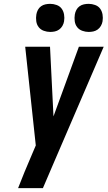

<svg xmlns="http://www.w3.org/2000/svg" viewBox="-20 -978 559 998"><path d="M203 0H74Q90 -42 107.5 -84Q125 -126 143 -168L166 -222L111 -735H240L258 -373L390 -735H519L257 -126ZM441 -812Q424 -812 407.5 -818Q391 -824 381 -837Q371 -850 368.5 -867.5Q366 -885 369 -903Q371 -915 377 -926.5Q383 -938 393.5 -945.5Q404 -953 416.5 -955.5Q429 -958 441 -958Q458 -958 474.5 -952Q491 -946 500.5 -933Q510 -920 513 -902.5Q516 -885 513 -867Q511 -855 504.5 -843.5Q498 -832 487.5 -824.5Q477 -817 465 -814.5Q453 -812 441 -812ZM241 -812Q224 -812 207.5 -818Q191 -824 181 -837Q171 -850 168.5 -867.5Q166 -885 169 -903Q171 -915 177 -926.5Q183 -938 193.5 -945.5Q204 -953 216.5 -955.5Q229 -958 241 -958Q258 -958 274.5 -952Q291 -946 300.5 -933Q310 -920 313 -902.5Q316 -885 313 -867Q311 -855 304.5 -843.5Q298 -832 287.5 -824.5Q277 -817 265 -814.5Q253 -812 241 -812Z"/></svg>

Font: Iosevka Extrabold
Style: Italic
Weight: 800
Italic angle: -9°
Monospace: yes
Designer: Belleve Invis
Foundry: Belleve Invis
Version: Version 32.5.0; ttfautohint (v1.8.4)